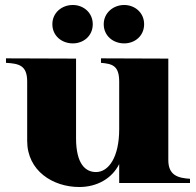

<svg xmlns="http://www.w3.org/2000/svg" viewBox="-20 -735 788 770"><path d="M298 15C369 15 429 -19 458 -77V-1H742V-18C695 -21 655 -31 655 -93V-500L385 -501V-483C429 -479 458 -473 458 -408V-217C458 -105 416 -45 365 -45C323 -45 285 -77 285 -181V-500L4 -501V-483C56 -480 89 -473 89 -408V-170C89 -50 192 15 298 15ZM272 -561C315 -561 352 -591 352 -638C352 -684 315 -715 272 -715C228 -715 190 -684 190 -638C190 -591 228 -561 272 -561ZM478 -561C521 -561 558 -591 558 -638C558 -684 521 -715 478 -715C434 -715 396 -683 396 -638C396 -591 434 -561 478 -561Z"/></svg>

Font: Sprat
Style: Bold
Weight: 700
Designer: Ethan Nakache
Foundry: Collletttivo
Version: Version 2.000;Glyphs 3.2 (3217)